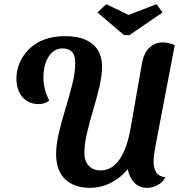

<svg xmlns="http://www.w3.org/2000/svg" viewBox="-20 -883 874 924"><path d="M413 21Q337 21 293.5 -20.5Q250 -62 250 -141Q250 -187 263.5 -244Q277 -301 295.5 -361.5Q314 -422 328 -478Q342 -534 342 -579Q342 -619 325.5 -634.5Q309 -650 280 -650Q240 -650 214.5 -611Q189 -572 189 -509Q189 -481 196 -454Q203 -427 217 -399Q206 -390 192.5 -386Q179 -382 166 -382Q133 -382 108.5 -398Q84 -414 71.5 -441.5Q59 -469 59 -505Q59 -542 73.5 -578Q88 -614 117 -644Q146 -674 190 -691.5Q234 -709 294 -709Q353 -709 392 -691.5Q431 -674 451 -641.5Q471 -609 471 -564Q471 -519 458 -464Q445 -409 428 -352Q411 -295 398.5 -242Q386 -189 386 -147Q386 -108 407 -85.5Q428 -63 463 -63Q501 -63 529.5 -87Q558 -111 578 -157Q598 -203 609 -269L663 -577Q672 -628 699 -653.5Q726 -679 763 -679Q776 -679 791 -675.5Q806 -672 821 -666L730 -190Q724 -159 721.5 -140.5Q719 -122 719 -107Q719 -72 732.5 -52.5Q746 -33 776 -30Q764 -6 739 7.5Q714 21 688 21Q651 21 626.5 -4Q602 -29 595 -69Q561 -27 513 -3Q465 21 413 21ZM577 -714 449 -823 491 -863 599 -811 733 -863 762 -823 603 -714Z"/></svg>

Font: Sansita Swashed Light Medium
Style: Regular
Weight: 500
Version: Version 1.003